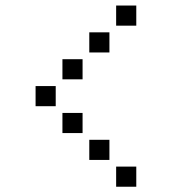

<svg xmlns="http://www.w3.org/2000/svg" viewBox="-20 -708 640 715"><path d="M413.5 -687.5Q412.5 -687.5 412.5 -687.5Q412.5 -687.5 412.5 -686.5V-613.5Q412.5 -612.5 412.5 -612.5Q412.5 -612.5 413.5 -612.5H486.5Q487.5 -612.5 487.5 -612.5Q487.5 -612.5 487.5 -613.5V-686.5Q487.5 -687.5 487.5 -687.5Q487.5 -687.5 486.5 -687.5ZM313.5 -587.5Q312.5 -587.5 312.5 -587.5Q312.5 -587.5 312.5 -586.5V-513.5Q312.5 -512.5 312.5 -512.5Q312.5 -512.5 313.5 -512.5H386.5Q387.5 -512.5 387.5 -512.5Q387.5 -512.5 387.5 -513.5V-586.5Q387.5 -587.5 387.5 -587.5Q387.5 -587.5 386.5 -587.5ZM213.5 -487.5Q212.5 -487.5 212.5 -487.5Q212.5 -487.5 212.5 -486.5V-413.5Q212.5 -412.5 212.5 -412.5Q212.5 -412.5 213.5 -412.5H286.5Q287.5 -412.5 287.5 -412.5Q287.5 -412.5 287.5 -413.5V-486.5Q287.5 -487.5 287.5 -487.5Q287.5 -487.5 286.5 -487.5ZM113.5 -387.5Q112.5 -387.5 112.5 -387.5Q112.5 -387.5 112.5 -386.5V-313.5Q112.5 -312.5 112.5 -312.5Q112.5 -312.5 113.5 -312.5H186.5Q187.5 -312.5 187.5 -312.5Q187.5 -312.5 187.5 -313.5V-386.5Q187.5 -387.5 187.5 -387.5Q187.5 -387.5 186.5 -387.5ZM213.5 -287.5Q212.5 -287.5 212.5 -287.5Q212.5 -287.5 212.5 -286.5V-213.5Q212.5 -212.5 212.5 -212.5Q212.5 -212.5 213.5 -212.5H286.5Q287.5 -212.5 287.5 -212.5Q287.5 -212.5 287.5 -213.5V-286.5Q287.5 -287.5 287.5 -287.5Q287.5 -287.5 286.5 -287.5ZM313.5 -187.5Q312.5 -187.5 312.5 -187.5Q312.5 -187.5 312.5 -186.5V-113.5Q312.5 -112.5 312.5 -112.5Q312.5 -112.5 313.5 -112.5H386.5Q387.5 -112.5 387.5 -112.5Q387.5 -112.5 387.5 -113.5V-186.5Q387.5 -187.5 387.5 -187.5Q387.5 -187.5 386.5 -187.5ZM413.5 -87.5Q412.5 -87.5 412.5 -87.5Q412.5 -87.5 412.5 -86.5V-13.5Q412.5 -12.5 412.5 -12.5Q412.5 -12.5 413.5 -12.5H486.5Q487.5 -12.5 487.5 -12.5Q487.5 -12.5 487.5 -13.5V-86.5Q487.5 -87.5 487.5 -87.5Q487.5 -87.5 486.5 -87.5Z"/></svg>

Font: Doto Black
Style: Regular
Weight: 900
Monospace: yes
Version: Version 1.000